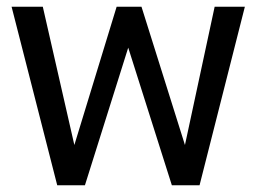

<svg xmlns="http://www.w3.org/2000/svg" viewBox="-20 -552 764 572"><path d="M709.5 -532 574.5 0H492L362 -410L233 0H150.5L14.5 -532H107.5L201.5 -120L327.5 -532H401.5L531 -120L619.5 -532Z"/></svg>

Font: Myanmar Ethnic
Style: Regular
Weight: 400
Designer: Khon Soe Zaw Thu
Foundry: PaOh Unicode khonsoezawthu@gmail.com and @hotmail.com
Version: Version 1.01 September 27, 2016